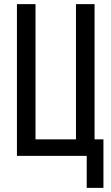

<svg xmlns="http://www.w3.org/2000/svg" viewBox="-20 -755 540 930"><path d="M400 155V0H62V-735H152V-80H348V-735H438V-80H481V155Z"/></svg>

Font: Iosevka Bendy Medium
Style: Regular
Weight: 500
Monospace: yes
Designer: Belleve Invis
Foundry: Belleve Invis
Version: Version 30.1.2